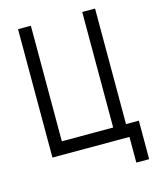

<svg xmlns="http://www.w3.org/2000/svg" viewBox="-113 -701 726 903"><g transform="rotate(-15 250.0 -250.0)"><path d="M437.5 0Q437.5 0 437.5 125H500V-62.5H437.5V-625H375V-62.5H125V-625H62.5Q62.5 -625 62.5 0Z"/></g></svg>

Font: BFUnifontExMono
Style: Regular
Weight: 500
Version: Version 15.0.06